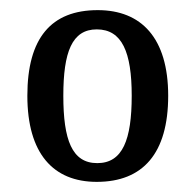

<svg xmlns="http://www.w3.org/2000/svg" viewBox="-20 -739 385 379"><path d="M171 -380C262 -380 312 -436 312 -550C312 -664 259 -719 173 -719C81 -719 34 -664 34 -550C34 -436 85 -380 171 -380ZM172 -417C122 -417 105 -463 105 -550C105 -636 122 -681 171 -681C221 -681 240 -636 240 -550C240 -463 222 -417 172 -417Z"/></svg>

Font: Noto Serif Ethiopic Cn
Style: Regular
Weight: 400
Width: 3
Designer: Monotype Design Team
Foundry: Monotype Imaging Inc.
Version: Version 2.102